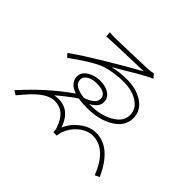

<svg xmlns="http://www.w3.org/2000/svg" viewBox="-158 -1018 1315 1315"><g transform="rotate(45 500.0 -360.0)"><path d="M450 -292Q536 -322 536 -368Q536 -425 443 -425Q404 -425 376 -411Q343 -393 343 -363Q343 -305 450 -292ZM694 -722Q666 -711 579 -661Q548 -642 504 -616Q489 -607 468 -595L451 -585L435 -575Q500 -591 567 -591Q657 -591 718 -553Q788 -510 788 -433Q788 -352 705 -304Q628 -258 514 -258Q463 -258 429 -265Q398 -245 356 -212Q322 -186 294 -161Q434 -187 485 -40Q509 -98 562 -139Q618 -183 679 -183Q822 -183 910 15L877 30Q805 -153 677 -153Q626 -153 578 -115Q531 -77 509 -18Q506 -10 504 3L502 13L501 22H469V18L468 14L467 3Q465 -10 462 -17Q423 -137 324 -137Q272 -137 211 -86Q167 -49 107 26L76 7Q227 -161 390 -274Q312 -301 312 -363Q312 -405 356 -431Q395 -455 445 -455Q499 -455 532 -433Q568 -409 568 -368Q568 -321 505 -288H515Q613 -288 682 -326Q757 -367 757 -432Q757 -494 698 -530Q645 -563 564 -563Q518 -563 473 -556Q420 -548 382 -533Q307 -502 175 -405L152 -430Q225 -483 376 -574Q497 -647 611 -711H595L588 -710Q568 -710 550 -709Q494 -708 447 -706Q303 -702 260 -698L258 -736L270 -735L282 -734Q297 -733 306 -733Q322 -733 447 -737Q572 -740 608 -742Q628 -743 646 -745Q662 -748 669 -750Z"/></g></svg>

Font: Noto Sans CJK TC Thin
Style: Regular
Weight: 250
Designer: Ryoko NISHIZUKA ???? (kana & ideographs); Paul D. Hunt (Latin, Greek & Cyrillic); Wenlong ZHANG ??? (bopomofo); Sandoll 
Foundry: Adobe Systems Incorporated
Version: Version 1.004 January 19, 2016